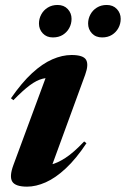

<svg xmlns="http://www.w3.org/2000/svg" viewBox="-20 -720 494 754"><path d="M32.5 -71.5 172.5 -450 197 -413.5Q170.5 -416.5 147.2 -410.8Q124 -405 97.2 -385.2Q70.5 -365.5 32.5 -326.5L23 -334Q65.5 -395.5 106 -432.8Q146.5 -470 185.5 -487Q224.5 -504 261 -504Q307 -504 318 -485.2Q329 -466.5 314.5 -426.5L174 -42.5L133 -69.5Q154.5 -68 179.5 -73.5Q204.5 -79 236.8 -99.8Q269 -120.5 310.5 -164.5L319.5 -157.5Q279 -96.5 238.5 -58.8Q198 -21 159.5 -4Q121 13 86.5 13Q40.5 13 28.2 -6.8Q16 -26.5 32.5 -71.5ZM187.5 -573Q163 -573 148 -589Q133 -605 133 -627.5Q133 -646.5 142 -663.2Q151 -680 167.5 -690.2Q184 -700.5 206 -700.5Q231 -700.5 246 -684.5Q261 -668.5 261 -646Q261 -626.5 252 -610Q243 -593.5 226.8 -583.2Q210.5 -573 187.5 -573ZM381 -573Q356 -573 341 -589Q326 -605 326 -627.5Q326 -646.5 335 -663.2Q344 -680 360.5 -690.2Q377 -700.5 399 -700.5Q424 -700.5 439 -684.5Q454 -668.5 454 -646Q454 -626.5 445 -610Q436 -593.5 419.8 -583.2Q403.5 -573 381 -573Z"/></svg>

Font: Newsreader 60pt
Style: Bold Italic
Weight: 700
Italic angle: -17°
Designer: Hugues Gentile
Foundry: Production Type
Version: Version 1.003